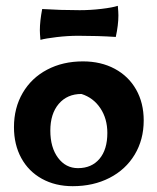

<svg xmlns="http://www.w3.org/2000/svg" viewBox="-20 -629 541 660"><path d="M28 -192Q28 -258 58 -309.5Q88 -361 142 -389.5Q196 -418 265 -418Q327 -418 374.5 -392.5Q422 -367 448 -321Q474 -275 474 -215Q474 -149 443 -97.5Q412 -46 356.5 -17.5Q301 11 230 11Q170 11 124 -14.5Q78 -40 53 -86Q28 -132 28 -192ZM349 -172Q349 -221 325 -257Q301 -293 260 -306Q211 -306 182 -272Q153 -238 153 -180Q153 -122 179.5 -86.5Q206 -51 248 -51Q295 -51 322 -83Q349 -115 349 -172ZM117 -525Q117 -556 125 -598Q188 -594 254 -594Q291 -594 329 -598.5Q367 -603 385 -609Q387 -587 387 -576Q387 -543 378 -502Q317 -506 249 -506Q213 -506 175 -501.5Q137 -497 119 -492Q117 -514 117 -525Z"/></svg>

Font: Mirza
Style: Bold
Weight: 700
Designer: Arabic design by Kourosh Beigpour, Latin design by Eduardo Tunni, engineering by Lasse Fister
Version: Version 1.0010g